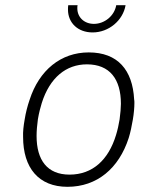

<svg xmlns="http://www.w3.org/2000/svg" viewBox="-20 -713 566 740"><path d="M337 -588C399 -588 454 -634 464 -693H428C421 -652 383 -621 342 -621C305 -621 278 -646 278 -681C278 -685 278 -689 279 -693H243C242 -687 242 -681 242 -676C242 -625 280 -588 337 -588ZM240 7C354 7 438 -64 476 -181C483 -203 488 -229 492 -252C496 -275 498 -299 498 -316C498 -321 498 -326 497 -330C491 -443 434 -511 322 -511C215 -511 131 -443 94 -328C86 -305 79 -278 75 -252C71 -230 68 -205 69 -185C69 -66 129 7 240 7ZM248 -40C162 -40 121 -96 121 -189C121 -209 123 -231 126 -253C130 -278 137 -303 141 -316C172 -414 235 -465 315 -465C403 -465 446 -408 446 -313C446 -299 444 -275 441 -253C438 -234 433 -211 427 -192C398 -97 337 -40 248 -40Z"/></svg>

Font: Arthouse Owned Light
Style: Italic
Weight: 300
Italic angle: -10°
Designer: Jeremy Tribby
Foundry: Tribby Type
Version: Version 1.000;PS 001.000;hotconv 1.0.88;makeotf.lib2.5.64775